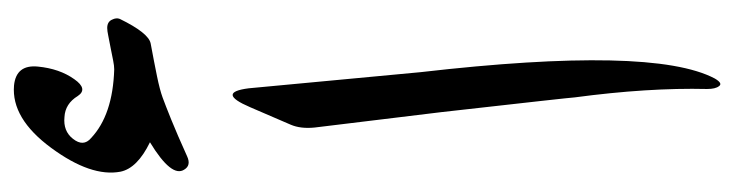

<svg xmlns="http://www.w3.org/2000/svg" viewBox="-407 -640 1048 274"><g transform="rotate(-90 117.0 -503.0)"><path d="M101 -670Q122 -719 128 -672L151 -427Q189 -96 142 -7Q135 5 131 -1Q127 -6 127 -18Q129 -102 115 -207Q115 -211 94 -397L72 -578Q70 -598 76 -612ZM192 -812Q165 -807 145.5 -803Q126 -799 115 -795Q104 -791 83 -782.5Q62 -774 31 -760Q18 -754 12 -764Q0 -782 51 -813Q14 -831 9 -855Q1 -897 43 -954Q85 -1011 132 -1007Q162 -1004 159 -973Q156 -942 141 -921Q127 -901 117 -916Q106 -934 87 -935Q67 -937 56 -923Q44 -908 57 -897Q90 -866 155 -864Q160 -864 167.5 -865.5Q175 -867 185 -869Q196 -871 203 -872.5Q210 -874 214 -874Q223 -874 226 -867Q229 -861 227 -856Q207 -815 192 -812Z"/></g></svg>

Font: Amiri
Style: Regular
Weight: 400
Designer: Khaled Hosny
Version: Version 0.114